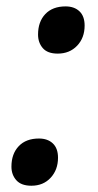

<svg xmlns="http://www.w3.org/2000/svg" viewBox="-20 -572 309 606"><path d="M100.1 -462.9Q100.1 -503.4 123 -527.6Q146 -551.8 187 -551.8Q214.4 -551.8 230.7 -536.4Q247.1 -521 247.1 -491.2Q247.1 -452.6 223.4 -427.7Q199.7 -402.8 162.1 -402.8Q129.9 -402.8 115 -420.2Q100.1 -437.5 100.1 -462.9ZM16.1 -45.9Q16.1 -86.4 39.1 -110.6Q62 -134.8 103 -134.8Q130.4 -134.8 146.7 -119.4Q163.1 -104 163.1 -74.2Q163.1 -36.1 139.9 -11Q116.7 14.2 79.1 14.2Q46.9 14.2 31.5 -3.2Q16.1 -20.5 16.1 -45.9Z"/></svg>

Font: f51836669439504   
Style: Italic
Weight: 600
Italic angle: -12°
Foundry: Ascender Corporation
Version: Version 1.10